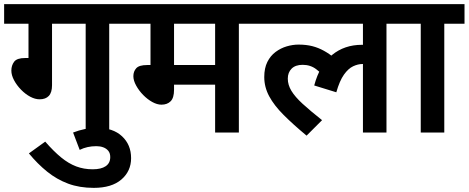

<svg xmlns="http://www.w3.org/2000/svg" viewBox="-20 -642 2270 930"><path d="M232 -527V-229Q232 -194 216.5 -177.5Q201 -161 172 -161Q150 -161 126.5 -173.5Q103 -186 82 -207.5Q61 -229 48 -253.5Q35 -278 35 -300Q35 -325 48.5 -343Q62 -361 102 -361H118V-527H0V-622H607V-527H509V0H395V-527Z M334 0Q362 -11 391.5 -17Q421 -23 449 -23Q527 -23 571 18Q615 59 615 124Q615 187 568 227.5Q521 268 434 268Q365 268 310 247.5Q255 227 208.5 189.5Q162 152 120 101L199 44Q240 91 276 120.5Q312 150 349 164Q386 178 429 178Q470 178 492 163Q514 148 514 119Q514 100 504.5 88.5Q495 77 480 71.5Q465 66 447 66Q424 66 404 70.5Q384 75 366 84Z M1137 -527V0H1022V-232H823V-207Q823 -168 806.5 -151.5Q790 -135 762 -135Q741 -135 717.5 -148Q694 -161 673.5 -182Q653 -203 639.5 -227.5Q626 -252 626 -273Q626 -296 640 -311.5Q654 -327 693 -327H709V-527H592V-622H1235V-527ZM1022 -527H823V-327H1022Z M1220 -527V-622H1950V-527H1852V0H1738V-353L1789 -318Q1774 -327 1760.5 -329.5Q1747 -332 1736 -332Q1714 -332 1690.5 -321Q1667 -310 1646 -280.5Q1625 -251 1609 -195L1502 -228Q1528 -326 1588 -375.5Q1648 -425 1733 -425Q1752 -425 1769.5 -422Q1787 -419 1799 -415L1802 -393L1738 -412V-527ZM1569 -257Q1540 -285 1512 -306.5Q1484 -328 1446 -328Q1411 -328 1392.5 -309.5Q1374 -291 1374 -261Q1374 -231 1391.5 -202Q1409 -173 1445.5 -139.5Q1482 -106 1540 -60L1465 15Q1400 -39 1354 -85Q1308 -131 1284 -175.5Q1260 -220 1260 -269Q1260 -312 1275 -342Q1290 -372 1315 -390.5Q1340 -409 1369 -417.5Q1398 -426 1426 -426Q1463 -426 1492.5 -418.5Q1522 -411 1549 -396Q1576 -381 1603 -359Z M2132 -527V0H2018V-527H1935V-622H2230V-527Z"/></svg>

Font: Noto Sans Devanagari SemiBold
Style: Regular
Weight: 600
Version: Version 2.003